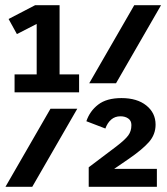

<svg xmlns="http://www.w3.org/2000/svg" viewBox="-20 -718 640 738"><path d="M36 -432H121V-626L45 -587L13 -645L115 -698H209V-432H284V-363H36ZM496 -698H599L426 -398H323ZM174 -300H277L104 0H1ZM321 -75 427 -155Q461 -181 473 -197.5Q485 -214 485 -236V-238Q485 -254 473 -262.5Q461 -271 443 -271Q422 -271 407.5 -258.5Q393 -246 385 -224L312 -252Q325 -291 357.5 -316Q390 -341 447 -341Q507 -341 542.5 -312.5Q578 -284 578 -239Q578 -201 552.5 -172Q527 -143 473 -106L419 -69H583V0H321Z"/></svg>

Font: iA Writer Duo V
Style: Regular
Weight: 400
Designer: Mike Abbink, Paul van der Laan, Pieter van Rosmalen, Oliver Reichenstein
Foundry: Information Architects Inc.
Version: Version 2.000